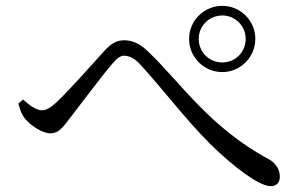

<svg xmlns="http://www.w3.org/2000/svg" viewBox="-20 -705 1040 658"><path d="M628 -572C628 -509 679 -458 742 -458C804 -458 855 -509 855 -572C855 -634 804 -685 742 -685C679 -685 628 -634 628 -572ZM661 -572C661 -616 697 -652 742 -652C786 -652 822 -616 822 -572C822 -526 786 -491 742 -491C697 -491 661 -526 661 -572ZM43 -350C48 -330 55 -311 66 -298C87 -273 126 -248 153 -248C181 -248 196 -269 221 -302C259 -351 330 -446 366 -488C381 -506 393 -514 405 -514C420 -514 437 -508 456 -489C534 -405 614 -298 699 -213C784 -129 870 -67 907 -67C929 -67 939 -80 939 -100C939 -123 926 -146 900 -160C699 -268 597 -424 489 -527C458 -558 431 -567 405 -567C379 -567 359 -554 338 -531C300 -489 218 -396 172 -353C154 -336 137 -327 124 -327C106 -327 83 -342 59 -364Z"/></svg>

Font: Harano Aji Mincho TW
Style: Regular
Weight: 400
Foundry: Masamichi Hosoda
Version: HaranoAjiMinchoTW-Regular version 20230610;ttx 4.39.4